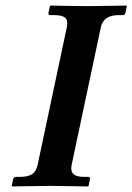

<svg xmlns="http://www.w3.org/2000/svg" viewBox="-20 -667 475 689"><path d="M237.3 -76.2Q232.4 -54.2 242.7 -43.2Q252.9 -32.2 282.7 -32.2H296.9Q304.7 -32.2 302.7 -22.9L297.9 0L295.4 2Q195.8 0 160.2 0L23.4 2L22 0L26.9 -22.9Q28.8 -31.7 36.6 -32.2H50.8Q80.6 -32.2 95.2 -42Q109.9 -51.8 115.2 -76.2L219.7 -568.8Q224.6 -592.8 214.4 -602.8Q204.1 -612.8 174.3 -612.8H160.2Q152.3 -612.8 153.8 -621.1L159.2 -645L161.6 -647Q258.3 -645 296.9 -645L433.6 -647L435.1 -645L430.2 -621.1Q428.7 -613.3 420.4 -612.8H406.2Q351.1 -612.8 341.8 -568.8Z"/></svg>

Font: Linux Libertine Slanted
Style: Semibold Slanted
Weight: 600
Designer: Philipp H. Poll
Foundry: Philipp H. Poll
Version: Version 5.1.1